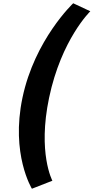

<svg xmlns="http://www.w3.org/2000/svg" viewBox="-20 -895 573 1175"><path d="M300.6 211C300.6 211 209.4 41 280.5 -297C355.7 -655 532.7 -826 532.7 -826L428 -875C428 -875 192.3 -653 117.5 -297C44.7 49 175.3 260 175.3 260Z"/></svg>

Font: Hussar
Style: BdOblTwo
Weight: 700
Foundry: Cannot Into Space Fonts
Version: Version 2.00